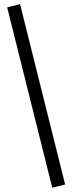

<svg xmlns="http://www.w3.org/2000/svg" viewBox="-20 -745 366 915"><path d="M229 149.4 14.2 -710 75.7 -725.1 290.5 134.3Z"/></svg>

Font: Elstob 10pt Medium
Style: Regular
Weight: 500
Designer: Peter S. Baker
Version: Version 1.015